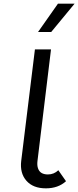

<svg xmlns="http://www.w3.org/2000/svg" viewBox="-20 -1020 428 1050"><path d="M188 -845 297 -1000H388L260 -845ZM231 10Q161 10 124.5 -31.5Q88 -73 96 -140L171 -750H259L185 -140Q182 -116 188 -99Q194 -82 207.5 -74Q221 -66 242 -66Q275 -66 299 -89L341 -29Q298 10 231 10Z"/></svg>

Font: Orkney
Style: Italic
Weight: 400
Italic angle: -7°
Designer: Samuel Oakes and Alfredo Marco Pradil
Foundry: Alfredo Marco Pradil
Version: 1.0; ttfautohint (v1.5)